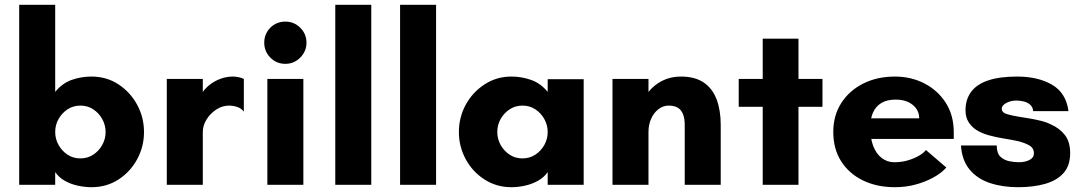

<svg xmlns="http://www.w3.org/2000/svg" viewBox="-20 -770 4509 800"><path d="M361 10Q333 10 303.5 3.5Q274 -3 249.5 -17Q225 -31 210 -53V0H60V-750H210V-387Q239 -423 278.5 -437Q318 -451 361 -451Q424.2 -451 473.6 -418.5Q523 -386 551.5 -333.5Q580 -281.1 580 -219.5Q580 -159 551.5 -106.5Q523 -54 473.6 -22Q424.2 10 361 10ZM314.9 -110Q345 -110 368.5 -125.5Q392 -141 406 -165.9Q420 -190.9 420 -219.6Q420 -249 406 -274Q392 -299 368.6 -314.5Q345.2 -330 315.1 -330Q285 -330 261.5 -314.5Q238 -299 224 -274.2Q210 -249.5 210 -219.9Q210 -191 224 -166Q238 -141 261.4 -125.5Q284.8 -110 314.9 -110Z M675 0V-441H825V-387Q837 -404 856 -418.5Q875 -433 899.5 -442Q924 -451 951 -451Q961 -451 974 -448.5Q987 -446 996 -441V-305Q985 -319 968 -324.5Q951 -330 934 -330Q906 -330 881 -313.5Q856 -297 840.5 -272Q825 -247 825 -220V0Z M1094 0V-441H1244V0ZM1169 -504Q1131.8 -504 1106.4 -530Q1081 -556 1081 -592Q1081 -629 1106.4 -654.5Q1131.8 -680 1169 -680Q1205 -680 1231 -654.5Q1257 -629 1257 -592Q1257 -556 1231 -530Q1205 -504 1169 -504Z M1377 0V-750H1527V0Z M1647 0V-750H1797V0Z M2111 10Q2049 10 1999 -22Q1949 -54 1920.5 -106.7Q1892 -159.5 1892 -219.7Q1892 -281 1920.4 -333.3Q1948.8 -385.6 1998.9 -418.3Q2049 -451 2111 -451Q2153 -451 2193 -437Q2233 -423 2262 -387V-440H2412V0H2262V-53Q2247 -31 2222 -17Q2197 -3 2168 3.5Q2139 10 2111 10ZM2156.9 -110Q2187 -110 2210.5 -125.5Q2234 -141 2248 -165.9Q2262 -190.9 2262 -219.6Q2262 -249 2248 -274Q2234 -299 2210.6 -314.5Q2187.2 -330 2157.1 -330Q2127 -330 2103.5 -314.5Q2080 -299 2066 -274.2Q2052 -249.5 2052 -219.9Q2052 -191 2066 -166Q2080 -141 2103.4 -125.5Q2126.8 -110 2156.9 -110Z M2532 0V-441H2682V-387Q2705 -416 2739.5 -433.5Q2774 -451 2817 -451Q2876 -451 2912.5 -426Q2949 -401 2966 -355.5Q2983 -310 2983 -250V0H2833V-250Q2833 -276 2826 -294Q2819 -312 2804.5 -321Q2790 -330 2766 -330Q2743 -330 2723.5 -315Q2704 -300 2693 -275Q2682 -250 2682 -220V0Z M3158 0V-325H3058V-441H3158V-609H3307V-441H3407V-325H3307V0Z M3709 10Q3633 10 3575 -18.5Q3517 -47 3484.5 -98.5Q3452 -150 3452 -220Q3452 -289 3485.5 -341Q3519 -393 3577 -422Q3635 -451 3709 -451Q3776 -451 3831.5 -422.5Q3887 -394 3920.5 -342Q3954 -290 3954 -219V-191H3581V-277H3810Q3810 -311 3783 -333Q3756 -355 3712 -355Q3676 -355 3652.5 -341Q3629 -327 3617.5 -301Q3606 -275 3606 -239Q3606 -194 3618.5 -161.5Q3631 -129 3654 -111.5Q3677 -94 3706 -94Q3737 -94 3763.5 -102Q3790 -110 3809.5 -121.5Q3829 -133 3838 -145L3923 -72Q3904 -50 3871 -31.5Q3838 -13 3796.5 -1.5Q3755 10 3709 10Z M4222 10Q4157 10 4104.5 -7.5Q4052 -25 4020 -63.5Q3988 -102 3984 -164H4133Q4133 -131 4149 -116.5Q4165 -102 4187 -98Q4209 -94 4225 -94Q4251 -94 4269.5 -103.5Q4288 -113 4288 -131Q4288 -153 4269 -164Q4250 -175 4221 -182Q4194 -188 4162 -193Q4130 -198 4099.5 -206.5Q4069 -215 4046 -230Q4027 -243 4015 -262.5Q4003 -282 4003 -311Q4003 -356 4026.5 -387.5Q4050 -419 4097.5 -435Q4145 -451 4218 -451Q4305 -451 4363.5 -417Q4422 -383 4432 -307H4285Q4283 -325 4271.5 -334.5Q4260 -344 4244.5 -347.5Q4229 -351 4214 -351Q4192 -351 4173 -341Q4154 -331 4154 -317Q4154 -301 4175.5 -294.5Q4197 -288 4229 -283Q4250 -280 4272.5 -276Q4295 -272 4317.5 -266.5Q4340 -261 4360 -251Q4394 -236 4416.5 -208Q4439 -180 4439 -132Q4439 -80 4411.5 -49Q4384 -18 4335 -4Q4286 10 4222 10Z"/></svg>

Font: Teachers
Style: Regular
Weight: 400
Designer: Alfredo Marco Pradil, Chank Diesel
Version: Version 1.001